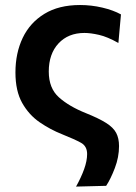

<svg xmlns="http://www.w3.org/2000/svg" viewBox="-20 -530 528 746"><path d="M275.5 195Q295 160 306.8 127.5Q318.5 95 318.5 68.5Q318.5 38 294.8 24.8Q271 11.5 221 -8.5Q175.5 -26.5 134 -55Q92.5 -83.5 66.2 -130Q40 -176.5 40 -248.5Q40 -323.5 68.2 -382.8Q96.5 -442 152.5 -476.2Q208.5 -510.5 291 -510.5Q335 -510.5 377.5 -500.5Q420 -490.5 450 -474L440 -363Q397.5 -387 364.8 -394.5Q332 -402 308 -402Q245 -402 207.2 -361.2Q169.5 -320.5 169.5 -252Q169.5 -187 209 -151.8Q248.5 -116.5 313.5 -90.5Q364.5 -70 392.5 -52.2Q420.5 -34.5 431.5 -13.5Q442.5 7.5 442.5 37.5Q442.5 80.5 426.2 123Q410 165.5 392.5 192Z"/></svg>

Font: Commissioner SemiBold
Style: Regular
Weight: 600
Designer: Kostas Bartsokas
Foundry: Kostas Bartsokas
Version: Version 1.000; ttfautohint (v1.8.3)